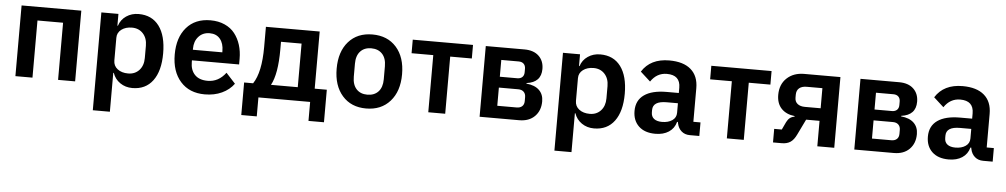

<svg xmlns="http://www.w3.org/2000/svg" viewBox="-40 -873 7396 1412"><g transform="rotate(5 3658.5 -167.0)"><path d="M74.2 0V-522H515.1V0H389.2V-421.9H200.2V0Z M663.1 200.2V-522H789.1V-435.1H793Q807.1 -480.5 846.7 -507.3Q886.2 -534.2 938 -534.2Q1036.1 -534.2 1089.1 -462.9Q1142.1 -391.6 1142.1 -261.2Q1142.1 -131.3 1088.9 -59.6Q1035.6 12.2 938 12.2Q886.7 12.2 847.7 -14.6Q808.6 -41.5 793 -86.9H789.1V200.2ZM897.9 -91.8Q948.2 -91.8 979.5 -125.7Q1010.7 -159.7 1010.7 -215.8V-306.2Q1010.7 -362.3 979.5 -396.2Q948.2 -430.2 897.9 -430.2Q850.6 -430.2 819.8 -407Q789.1 -383.8 789.1 -346.2V-178.2Q789.1 -138.7 819.6 -115.2Q850.1 -91.8 897.9 -91.8Z M1472.7 12.2Q1358.4 12.2 1293 -61.8Q1227.5 -135.7 1227.5 -261.2Q1227.5 -386.7 1291.5 -460.4Q1355.5 -534.2 1468.3 -534.2Q1527.3 -534.2 1573.5 -513.4Q1619.6 -492.7 1647.9 -456.3Q1676.3 -419.9 1690.9 -373Q1705.6 -326.2 1705.6 -271V-229H1357.4V-215.8Q1357.4 -157.2 1390.1 -123Q1422.9 -88.9 1485.4 -88.9Q1565.4 -88.9 1618.7 -160.2L1687.5 -85Q1654.3 -39.6 1598.9 -13.7Q1543.5 12.2 1472.7 12.2ZM1357.4 -307.1H1574.7V-316.9Q1574.7 -372.6 1547.4 -405.8Q1520 -439 1470.7 -439Q1419.9 -439 1388.7 -404.5Q1357.4 -370.1 1357.4 -314.9Z M1753.9 140.1V-100.1H1820.3Q1877.9 -185.1 1877.9 -373V-522H2274.9V-100.1H2364.3V140.1H2250V0H1868.2V140.1ZM1952.1 -100.1H2149.9V-421.9H1998V-366.2Q1998 -183.1 1952.1 -100.1Z M2663.6 12.2Q2552.7 12.2 2487.8 -61.8Q2422.9 -135.7 2422.9 -261.2Q2422.9 -387.2 2487.8 -460.7Q2552.7 -534.2 2663.6 -534.2Q2775.4 -534.2 2840.6 -460.7Q2905.8 -387.2 2905.8 -261.2Q2905.8 -135.7 2840.3 -61.8Q2774.9 12.2 2663.6 12.2ZM2663.6 -89.8Q2715.3 -89.8 2745.1 -121.8Q2774.9 -153.8 2774.9 -212.9V-309.1Q2774.9 -368.2 2745.1 -400.1Q2715.3 -432.1 2663.6 -432.1Q2612.8 -432.1 2583.3 -400.1Q2553.7 -368.2 2553.7 -309.1V-212.9Q2553.7 -153.8 2583.3 -121.8Q2612.8 -89.8 2663.6 -89.8Z M3122.1 0V-421.9H2961.9V-522H3406.7V-421.9H3247.1V0Z M3501 0V-522H3786.6Q3854.5 -522 3892.6 -486.1Q3930.7 -450.2 3930.7 -390.1Q3930.7 -291 3822.8 -276.9V-272.9Q3884.8 -267.1 3917.2 -235.8Q3949.7 -204.6 3949.7 -152.8Q3949.7 -84.5 3907.7 -42.2Q3865.7 0 3793 0ZM3623.5 -306.2H3752Q3775.9 -306.2 3789.3 -319.1Q3802.7 -332 3802.7 -355V-380.9Q3802.7 -403.8 3789.3 -417Q3775.9 -430.2 3752 -430.2H3623.5ZM3623.5 -91.8H3766.6Q3792.5 -91.8 3807.1 -105.5Q3821.8 -119.1 3821.8 -144V-172.9Q3821.8 -197.8 3807.1 -211.9Q3792.5 -226.1 3766.6 -226.1H3623.5Z M4070.8 200.2V-522H4196.8V-435.1H4200.7Q4214.8 -480.5 4254.4 -507.3Q4293.9 -534.2 4345.7 -534.2Q4443.8 -534.2 4496.8 -462.9Q4549.8 -391.6 4549.8 -261.2Q4549.8 -131.3 4496.6 -59.6Q4443.4 12.2 4345.7 12.2Q4294.4 12.2 4255.4 -14.6Q4216.3 -41.5 4200.7 -86.9H4196.8V200.2ZM4305.7 -91.8Q4356 -91.8 4387.2 -125.7Q4418.5 -159.7 4418.5 -215.8V-306.2Q4418.5 -362.3 4387.2 -396.2Q4356 -430.2 4305.7 -430.2Q4258.3 -430.2 4227.5 -407Q4196.8 -383.8 4196.8 -346.2V-178.2Q4196.8 -138.7 4227.3 -115.2Q4257.8 -91.8 4305.7 -91.8Z M4799.3 12.2Q4720.2 12.2 4676.3 -29.5Q4632.3 -71.3 4632.3 -142.1Q4632.3 -220.7 4690.2 -261.2Q4748 -301.8 4856.4 -301.8H4945.3V-340.8Q4945.3 -434.1 4846.2 -434.1Q4772 -434.1 4727.1 -367.2L4653.3 -434.1Q4716.3 -534.2 4855 -534.2Q4959.5 -534.2 5014.9 -486.1Q5070.3 -438 5070.3 -348.1V-100.1H5123V0H5053.2Q5015.6 0 4991 -21.5Q4966.3 -43 4959 -79.1L4957 -88.9H4951.2Q4938 -40 4897.9 -13.9Q4857.9 12.2 4799.3 12.2ZM4840.3 -79.1Q4886.2 -79.1 4915.8 -99.4Q4945.3 -119.6 4945.3 -155.8V-226.1H4862.3Q4760.3 -226.1 4760.3 -160.2V-143.1Q4760.3 -111.8 4781.2 -95.5Q4802.2 -79.1 4840.3 -79.1Z M5326.2 0V-421.9H5166V-522H5610.8V-421.9H5451.2V0Z M5667 0V-100.1H5723.1L5750 -157.2Q5770 -197.8 5808.1 -202.1V-207Q5745.6 -213.9 5710.2 -251.2Q5674.8 -288.6 5674.8 -352.1Q5674.8 -429.7 5724.1 -475.8Q5773.4 -522 5852.1 -522H6119.1V0H5994.1V-188H5895L5839.8 -74.2Q5820.8 -33.7 5795.4 -16.8Q5770 0 5731.9 0ZM5877.9 -280.8H5994.1V-429.2H5877.9Q5842.8 -429.2 5823 -412.6Q5803.2 -396 5803.2 -363.8V-341.8Q5803.2 -313 5823.2 -296.9Q5843.3 -280.8 5877.9 -280.8Z M6267.1 0V-522H6552.7Q6620.6 -522 6658.7 -486.1Q6696.8 -450.2 6696.8 -390.1Q6696.8 -291 6588.9 -276.9V-272.9Q6650.9 -267.1 6683.3 -235.8Q6715.8 -204.6 6715.8 -152.8Q6715.8 -84.5 6673.8 -42.2Q6631.8 0 6559.1 0ZM6389.6 -306.2H6518.1Q6542 -306.2 6555.4 -319.1Q6568.8 -332 6568.8 -355V-380.9Q6568.8 -403.8 6555.4 -417Q6542 -430.2 6518.1 -430.2H6389.6ZM6389.6 -91.8H6532.7Q6558.6 -91.8 6573.2 -105.5Q6587.9 -119.1 6587.9 -144V-172.9Q6587.9 -197.8 6573.2 -211.9Q6558.6 -226.1 6532.7 -226.1H6389.6Z M6964.8 12.2Q6885.7 12.2 6841.8 -29.5Q6797.9 -71.3 6797.9 -142.1Q6797.9 -220.7 6855.7 -261.2Q6913.6 -301.8 7022 -301.8H7110.8V-340.8Q7110.8 -434.1 7011.7 -434.1Q6937.5 -434.1 6892.6 -367.2L6818.8 -434.1Q6881.8 -534.2 7020.5 -534.2Q7125 -534.2 7180.4 -486.1Q7235.8 -438 7235.8 -348.1V-100.1H7288.6V0H7218.8Q7181.2 0 7156.5 -21.5Q7131.8 -43 7124.5 -79.1L7122.6 -88.9H7116.7Q7103.5 -40 7063.5 -13.9Q7023.4 12.2 6964.8 12.2ZM7005.9 -79.1Q7051.8 -79.1 7081.3 -99.4Q7110.8 -119.6 7110.8 -155.8V-226.1H7027.8Q6925.8 -226.1 6925.8 -160.2V-143.1Q6925.8 -111.8 6946.8 -95.5Q6967.8 -79.1 7005.9 -79.1Z"/></g></svg>

Font: Anuphan SemiBold
Style: Bold
Weight: 600
Designer: Mike Abbink, Paul van der Laan, Pieter van Rosmalen, Mint Tantisuwanna
Foundry: Bold Monday; Cadson Demak
Version: Version 3.002;hotconv 1.0.109;makeotfexe 2.5.65596